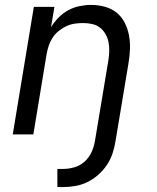

<svg xmlns="http://www.w3.org/2000/svg" viewBox="-20 -548 640 783"><path d="M214 215V141H236Q259 141 282.5 134.5Q306 128 324.5 111.5Q343 95 353 73Q363 51 367 28L422 -302Q425 -321 425.5 -340Q426 -359 422.5 -376.5Q419 -394 410 -409.5Q401 -425 387.5 -435.5Q374 -446 356 -450Q338 -454 319 -454Q302 -454 284.5 -451.5Q267 -449 250 -441Q233 -433 218.5 -421Q204 -409 194 -393.5Q184 -378 178.5 -361Q173 -344 170 -327L116 0H32L118 -520H202L188 -437Q201 -458 218.5 -476Q236 -494 258 -506Q280 -518 304 -523Q328 -528 351 -528Q380 -528 407.5 -520.5Q435 -513 455.5 -496.5Q476 -480 488.5 -455.5Q501 -431 506 -404Q511 -377 510 -348Q509 -319 504 -290L451 28Q447 53 439 77.5Q431 102 416 124.5Q401 147 380.5 165Q360 183 336.5 194.5Q313 206 287 210.5Q261 215 236 215Z"/></svg>

Font: Iosevka Extended Oblique
Style: Regular
Weight: 400
Width: 7
Italic angle: -9°
Monospace: yes
Designer: Belleve Invis
Foundry: Belleve Invis
Version: Version 32.0.1; ttfautohint (v1.8.4)